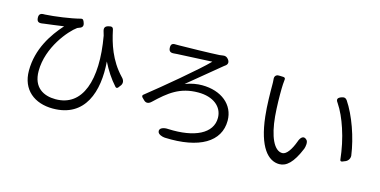

<svg xmlns="http://www.w3.org/2000/svg" viewBox="-75 -1124 3089 1559"><g transform="rotate(15 1470.0 -344.5)"><path d="M650 -200C609 -95 532 -36 419 -36C319 -36 228 -83 228 -222C228 -423 377 -595 440 -640C445 -642 451 -645 457 -647C480 -654 489 -669 481 -692C473 -715 469 -727 445 -720C374 -701 236 -682 159 -678C156 -678 154 -678 151 -678C121 -678 108 -666 110 -636C112 -607 126 -598 155 -602C159 -603 164 -604 168 -604C203 -609 284 -618 334 -626C247 -529 151 -388 151 -205C151 -43 264 43 417 43C689 43 763 -192 743 -440C777 -372 816 -312 864 -259C871 -251 880 -252 887 -260L902 -280L904 -282C918 -303 916 -327 892 -350C786 -461 747 -593 725 -697C720 -725 707 -726 680 -719C654 -712 646 -696 654 -670L664 -636C696 -455 691 -305 650 -200Z M1351 -463C1263 -388 1168 -311 1098 -255C1092 -250 1091 -241 1098 -233L1115 -216L1117 -214C1135 -196 1157 -196 1180 -218C1286 -319 1373 -389 1527 -389C1652 -389 1733 -325 1733 -230C1733 -100 1590 -29 1366 -39C1332 -42 1288 -30 1297 3C1302 24 1337 35 1358 36C1650 48 1815 -52 1815 -229C1815 -363 1703 -454 1541 -454C1501 -454 1453 -447 1400 -427C1482 -494 1599 -590 1672 -651C1674 -652 1676 -654 1679 -656C1702 -671 1704 -693 1686 -714C1675 -728 1660 -734 1643 -731C1632 -729 1622 -728 1613 -727C1551 -723 1328 -718 1276 -718C1267 -718 1258 -718 1249 -718C1219 -720 1207 -710 1208 -680C1209 -651 1224 -641 1253 -644C1262 -645 1271 -646 1279 -646C1328 -649 1511 -657 1571 -660C1530 -617 1444 -542 1351 -463Z M2181 -75C2218 -20 2264 3 2310 3C2369 3 2422 -42 2475 -171C2482 -190 2488 -229 2474 -244C2446 -275 2420 -252 2407 -212C2382 -144 2347 -90 2311 -90C2241 -90 2193 -199 2178 -363C2171 -444 2170 -533 2171 -595C2171 -614 2173 -647 2176 -672C2178 -682 2171 -690 2158 -690L2131 -691H2123C2099 -692 2085 -676 2088 -652C2090 -634 2090 -617 2090 -605C2090 -548 2091 -428 2101 -343C2115 -216 2144 -130 2181 -75ZM2727 -413C2754 -333 2772 -244 2781 -160C2782 -150 2789 -146 2800 -150L2822 -159L2825 -160C2847 -170 2860 -192 2858 -215C2838 -362 2778 -533 2705 -641C2692 -658 2679 -659 2659 -652C2628 -641 2620 -626 2640 -600C2675 -548 2704 -483 2727 -413Z"/></g></svg>

Font: GenSenRounded2 TW R
Style: Regular
Weight: 400
Version: Version 2.100;PS 2.1;hotconv 16.6.51;makeotf.lib2.5.65220 DE